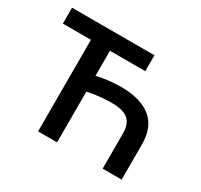

<svg xmlns="http://www.w3.org/2000/svg" viewBox="-147 -900 1148 1094"><g transform="rotate(30 427.0 -353.5)"><path d="M576.2 -602.5H343.8V-437.5Q377 -446.3 420.2 -451.2Q463.4 -456.1 503.9 -456.1Q630.4 -456.1 699.5 -401.1Q768.6 -346.2 768.6 -230.5V0H643.6V-230.5Q643.6 -295.9 609.6 -323.2Q575.7 -350.6 503.9 -350.6Q465.8 -350.6 421.6 -346.2Q377.4 -341.8 343.8 -333.5V0H218.8V-602.5H34.2V-707H576.2Z"/></g></svg>

Font: Pretendard JP SemiBold
Style: Regular
Weight: 600
Designer: Base glyphs from Inter by Rasmus Andersson; Hangeul glyphs from Noto Sans CJK(Source Han Sans) by Jang Soo-young and Kan
Foundry: Kil Hyung-jin
Version: Version 1.309